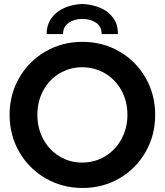

<svg xmlns="http://www.w3.org/2000/svg" viewBox="-20 -938 829 966"><path d="M28.3 -360.4Q28.3 -462.4 76.7 -546.4Q125 -630.4 209 -679Q293 -727.5 394.5 -727.5Q496.6 -727.5 580.6 -679Q664.6 -630.4 712.6 -546.4Q760.7 -462.4 760.7 -360.4Q760.7 -257.8 712.6 -173.6Q664.6 -89.4 580.8 -40.8Q497.1 7.8 395.5 7.8Q293.9 7.8 209.7 -40.8Q125.5 -89.4 76.9 -173.6Q28.3 -257.8 28.3 -360.4ZM621.1 -360.4Q621.1 -428.2 591.1 -482.9Q561 -537.6 508.8 -568.6Q456.5 -599.6 393.6 -599.6Q331.1 -599.6 279.3 -568.6Q227.5 -537.6 197.8 -482.7Q168 -427.7 168 -360.4Q168 -293.5 197.5 -238.3Q227.1 -183.1 278.8 -151.6Q330.6 -120.1 393.6 -120.1Q457 -120.1 509.3 -151.9Q561.5 -183.6 591.3 -238.5Q621.1 -293.5 621.1 -360.4ZM573.2 -766.6H491.2Q491.7 -804.2 463.6 -823.5Q435.5 -842.8 393.6 -842.8Q353 -842.8 325.2 -823Q297.4 -803.2 296.9 -766.6H214.8Q214.8 -813.5 239 -846.9Q263.2 -880.4 303.7 -898.2Q344.2 -916 393.6 -918Q443.8 -916 485.1 -898.2Q526.4 -880.4 550.3 -846.9Q574.2 -813.5 573.2 -766.6Z"/></svg>

Font: Reddit Sans Strawberry
Style: Bold
Weight: 700
Designer: Stephen Hutchings
Foundry: Reddit
Version: Version 1.013